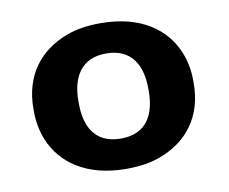

<svg xmlns="http://www.w3.org/2000/svg" viewBox="-65 -619 848 711"><g transform="rotate(-10 358.5 -264.0)"><path d="M55 -269V-259C55 -220 62 -185 75 -152C113 -58 206 10 356 10C404 10 447 4 484 -10C590 -49 656 -134 656 -259V-269C656 -308 649 -343 636 -376C598 -470 505 -538 355 -538C307 -538 264 -532 227 -518C121 -479 55 -394 55 -269ZM487 -269V-259C487 -176 455 -104 356 -104C256 -104 224 -175 224 -259V-269C224 -351 257 -424 355 -424C454 -424 487 -352 487 -269Z"/></g></svg>

Font: Asimov
Style: XWid
Weight: 500
Designer: Google
Version: Version 2.000980; 2014